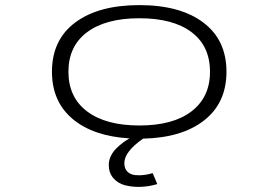

<svg xmlns="http://www.w3.org/2000/svg" viewBox="-20 -532 1090 752"><path d="M596 189Q564.5 198.5 531.8 199.8Q499 201 470.5 193.8Q442 186.5 424 165.8Q406 145 406 114Q406 96 414.2 79Q422.5 62 436 48.8Q449.5 35.5 461.8 26.5Q474 17.5 487 10Q344.5 1.5 264 -66.5Q183.5 -134.5 183.5 -251Q183.5 -376 274.8 -444Q366 -512 526 -512Q685.5 -512 776.2 -443.8Q867 -375.5 867 -251Q867 -129.5 780.2 -61Q693.5 7.5 540.5 11Q467 62 467 107Q467 128.5 479 140.2Q491 152 509.5 153.8Q528 155.5 545.2 153.2Q562.5 151 578 146ZM802.5 -251Q802.5 -351.5 730.2 -406Q658 -460.5 526 -460.5Q394 -460.5 321 -405.8Q248 -351 248 -251Q248 -151 321 -95.8Q394 -40.5 526 -40.5Q658 -40.5 730.2 -96Q802.5 -151.5 802.5 -251Z"/></svg>

Font: League Mono Extended UltraLight
Style: Regular
Weight: 200
Width: 9
Designer: Tyler Finck
Foundry: The League of Moveable Type / Tyler Finck
Version: Version 2.210